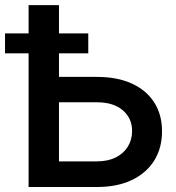

<svg xmlns="http://www.w3.org/2000/svg" viewBox="-46 -748 705 768"><path d="M150.9 -440.4H341.8Q422.9 -440.4 481.2 -413.8Q539.6 -387.2 570.8 -338.4Q602.1 -289.6 602.1 -223.1Q602.1 -155.8 570.8 -105.7Q539.6 -55.7 481.2 -27.8Q422.9 0 341.8 0H68.4V-727.5H189.9V-102.5H341.3Q385.7 -102.5 417.2 -118.4Q448.7 -134.3 465.6 -161.9Q482.4 -189.5 482.4 -224.1Q482.4 -274.9 445.1 -306.9Q407.7 -338.9 341.3 -338.9H150.9ZM-25.9 -534.7V-614.3H307.1V-534.7Z"/></svg>

Font: Inter Cardless Tabular Medium
Style: Regular
Weight: 500
Designer: Rasmus Andersson
Foundry: rsms
Version: Version 4.000;git-4fc901f